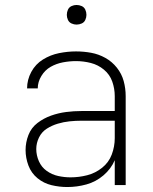

<svg xmlns="http://www.w3.org/2000/svg" viewBox="-20 -745 616 773"><path d="M251 8Q290 8 328 -2.5Q366 -13 396.5 -39Q427 -65 442 -100V0H486V-358Q486 -389 478 -418.5Q470 -448 450.5 -472.5Q431 -497 404 -512Q377 -527 347 -532.5Q317 -538 286 -538Q252 -538 217.5 -531Q183 -524 153 -505.5Q123 -487 106 -455.5Q89 -424 89 -389H132Q132 -415 146.5 -439Q161 -463 184 -476Q207 -489 233.5 -494Q260 -499 286 -499Q316 -499 345.5 -491.5Q375 -484 398.5 -464.5Q422 -445 432 -416.5Q442 -388 442 -358V-298H308Q277 -298 246 -294Q215 -290 185.5 -279.5Q156 -269 131 -250Q106 -231 94.5 -201.5Q83 -172 83 -141Q83 -109 94.5 -78.5Q106 -48 131 -27.5Q156 -7 187.5 0.5Q219 8 251 8ZM264 -31Q239 -31 214 -36.5Q189 -42 168 -57Q147 -72 136.5 -96Q126 -120 126 -145Q126 -169 137 -191.5Q148 -214 168.5 -227Q189 -240 212.5 -247Q236 -254 260 -256.5Q284 -259 308 -259H442V-189Q442 -155 430 -123Q418 -91 391 -69.5Q364 -48 331 -39.5Q298 -31 264 -31ZM288 -646Q299 -646 309 -650.5Q319 -655 323.5 -665Q328 -675 328 -685Q328 -696 323.5 -706Q319 -716 309 -720.5Q299 -725 288 -725Q278 -725 268 -720.5Q258 -716 253.5 -706Q249 -696 249 -685Q249 -675 253.5 -665Q258 -655 268 -650.5Q278 -646 288 -646Z"/></svg>

Font: Iosevka Sparkle Extralight
Style: Regular
Weight: 200
Designer: Belleve Invis
Foundry: Belleve Invis
Version: Version 4.5.0; ttfautohint (v1.8.3)